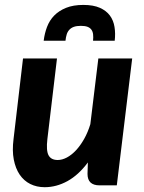

<svg xmlns="http://www.w3.org/2000/svg" viewBox="-20 -753 586 780"><path d="M29 0ZM211.5 -515.5 172.5 -188Q167 -141.5 177.2 -122.2Q187.5 -103 214.5 -103Q232.5 -103 251.8 -113.2Q271 -123.5 288.8 -142.5Q306.5 -161.5 321.8 -188.5Q337 -215.5 347 -248.5L379.5 -515.5H517L454.5 0H384.5Q335.5 0 335.5 -46.5L337 -93Q299 -42 254 -17.2Q209 7.5 161.5 7.5Q129 7.5 103 -5.5Q77 -18.5 60 -43.5Q43 -68.5 36 -104.8Q29 -141 35 -188L73.5 -515.5ZM318.5 -733Q359.5 -733 385.8 -721.2Q412 -709.5 426.5 -689.8Q441 -670 445.2 -643.5Q449.5 -617 446 -587.5H358Q359.5 -602 358.2 -613.2Q357 -624.5 351.5 -632.2Q346 -640 335.8 -644Q325.5 -648 308.5 -648Q291.5 -648 280.2 -644Q269 -640 261.8 -632.2Q254.5 -624.5 251 -613.2Q247.5 -602 246 -587.5H157.5Q161 -617 171 -643.5Q181 -670 200.2 -689.8Q219.5 -709.5 248.5 -721.2Q277.5 -733 318.5 -733Z"/></svg>

Font: Lato Heavy
Style: Italic
Weight: 800
Italic angle: -7°
Designer: Lukasz Dziedzic
Foundry: tyPoland Lukasz Dziedzic
Version: Version 2.007; 2014-02-27